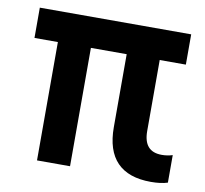

<svg xmlns="http://www.w3.org/2000/svg" viewBox="-66 -611 732 687"><g transform="rotate(10 300.0 -267.5)"><path d="M110 0H230V-430H360V-165Q360 -80 401.3 -37.5Q442.6 5 524 5Q542.4 5 557.7 3Q573 1 585 -3V-103Q576 -100 565.9 -98.5Q555.8 -97 546 -97Q512.6 -97 496.3 -115.8Q480 -134.5 480 -172V-430H575V-540H25V-430H110Z"/></g></svg>

Font: CommitMonoV143 ExtLt
Style: Regular
Weight: 200
Monospace: yes
Designer: Eigil Nikolajsen
Foundry: Eigil Nikolajsen
Version: Version 1.143